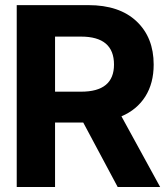

<svg xmlns="http://www.w3.org/2000/svg" viewBox="-20 -748 664 768"><path d="M46.9 0V-727.5H333.5Q457.5 -727.5 526.1 -662.8Q594.7 -598.1 594.7 -489.7Q594.7 -415 561.3 -362.1Q527.8 -309.1 465.8 -282.7L620.6 0H450.7L313 -257.8H200.2V0ZM304.2 -601.6H200.2V-381.3H304.7Q436 -381.3 436 -489.7Q436 -601.6 304.2 -601.6Z"/></svg>

Font: Inter Tight
Style: Bold
Weight: 700
Designer: Rasmus Andersson
Foundry: rsms
Version: Version 3.004; ttfautohint (v1.8.4.7-5d5b)